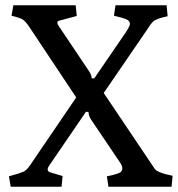

<svg xmlns="http://www.w3.org/2000/svg" viewBox="-20 -713 679 733"><path d="M21 0 14 -40Q55 -51 68.5 -57Q82 -63 94 -81L271 -341L92 -610Q78 -631 67.5 -638Q57 -645 24 -653L31 -693H269L273 -652L206 -634Q199 -633 199 -626Q199 -620 206 -611L320 -441Q330 -426 330 -414H340L451 -576Q476 -611 476 -622Q476 -633 463 -639Q450 -645 415 -653L421 -693H616L620 -651Q608 -648 599 -646Q590 -644 582.5 -640.5Q575 -637 571 -635.5Q567 -634 562 -628Q557 -622 555.5 -620.5Q554 -619 548.5 -610.5Q543 -602 541 -599L376 -358L571 -68Q582 -53 639 -42L635 0H394L388 -40Q404 -43 409.5 -44.5Q415 -46 426.5 -49.5Q438 -53 442.5 -58Q447 -63 447 -70Q447 -79 440 -90L328 -256Q318 -271 318 -286H308L170 -84Q162 -73 162 -66Q162 -58 172 -55L219 -41L215 0Z"/></svg>

Font: Poly
Style: Regular
Weight: 400
Designer: Jos Nicols Silva Schwarzenberg
Foundry: Jose Nicolas Silva Schwarzenberg
Version: Version 1.001